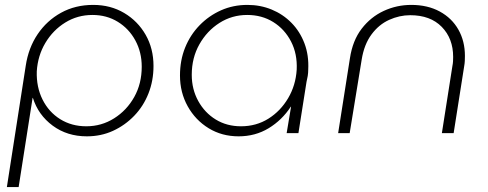

<svg xmlns="http://www.w3.org/2000/svg" viewBox="-20 -543 1991 783"><path d="M8 220 85 -275Q96 -348 133.5 -403.5Q171 -459 229 -491Q287 -523 360 -523Q431 -523 486.5 -490Q542 -457 574 -401Q606 -345 606 -274Q606 -214 585.5 -162Q565 -110 527.5 -71Q490 -32 441 -9.5Q392 13 334 13Q254 13 195 -30.5Q136 -74 114 -144H113L56 220ZM332 -28Q394 -28 445.5 -60.5Q497 -93 527.5 -147.5Q558 -202 558 -271Q558 -330 532 -378Q506 -426 460.5 -454Q415 -482 357 -482Q296 -482 246 -451Q196 -420 165 -368Q134 -316 130 -252Q128 -188 153.5 -137Q179 -86 225.5 -57Q272 -28 332 -28Z M953 13Q885 13 831 -20Q777 -53 745.5 -109.5Q714 -166 714 -235Q714 -297 735 -349Q756 -401 794 -440Q832 -479 881.5 -501Q931 -523 989 -523Q1042 -523 1088 -504Q1134 -485 1168.5 -450Q1203 -415 1221.5 -366.5Q1240 -318 1237 -259Q1237 -246 1235 -233.5Q1233 -221 1230 -209L1197 0H1149L1167 -108H1166Q1130 -53 1075.5 -20Q1021 13 953 13ZM963 -28Q1025 -28 1074.5 -59Q1124 -90 1155 -142.5Q1186 -195 1190 -259Q1193 -323 1167 -373.5Q1141 -424 1094.5 -453Q1048 -482 988 -482Q926 -482 875 -449.5Q824 -417 793 -362Q762 -307 762 -238Q762 -179 788.5 -131Q815 -83 860 -55.5Q905 -28 963 -28Z M1359 0 1407 -305Q1418 -378 1455 -426Q1492 -474 1545 -498.5Q1598 -523 1657 -523Q1724 -523 1773.5 -496Q1823 -469 1849.5 -422Q1876 -375 1876 -315Q1876 -305 1875.5 -294.5Q1875 -284 1873 -273L1830 0H1782L1825 -274Q1827 -284 1827.5 -293Q1828 -302 1828 -311Q1828 -386 1781.5 -433.5Q1735 -481 1653 -481Q1609 -481 1567 -462Q1525 -443 1495 -402.5Q1465 -362 1455 -300L1406 0Z"/></svg>

Font: MuseoModerno ExtraLight
Style: Italic
Weight: 250
Italic angle: -9°
Designer: Pablo Cosgaya, Héctor Gatti, Marcela Romero, and the Authors of The MuseoModerno Project.
Foundry: Omnibus-Type Team
Version: Version 1.003